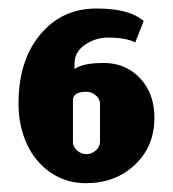

<svg xmlns="http://www.w3.org/2000/svg" viewBox="-20 -416 400 443"><path d="M179.3 -60.3Q167.7 -60.3 158 -68.7Q148.3 -77 148.3 -88.3V-187.3Q150.3 -204.3 179.7 -204.3Q191.3 -204.3 201 -196Q210.7 -187.7 210.7 -176.3V-88.3Q210.7 -77.3 201 -68.8Q191.3 -60.3 179.3 -60.3ZM336.3 -144.7Q336.3 -200.3 303.2 -235.5Q270 -270.7 219.7 -270.7Q170.7 -270.7 152 -256.7V-270.7Q152 -298.3 180.7 -315.7Q203 -329.3 229.3 -329.3Q271 -329.3 292 -318L311 -366.3L310.7 -368.3Q298.3 -378 284.2 -383.8Q270 -389.7 249.5 -393Q229 -396.3 201.7 -396.3Q122.7 -396.3 72.7 -336.2Q22.7 -276 22.7 -177.3Q22.7 -126 41.8 -84.2Q61 -42.3 96.8 -17.8Q132.7 6.7 178.3 6.7Q246 6.7 291.2 -35.7Q336.3 -78 336.3 -144.7Z"/></svg>

Font: Jomhuria
Style: Regular
Weight: 400
Designer: Arabic design by Kourosh Beigpour, Latin design by Eben Sorkin, engineering by Lasse Fister and Khaled Hosney
Version: Version 1.0010